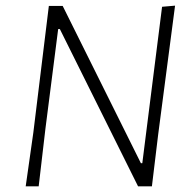

<svg xmlns="http://www.w3.org/2000/svg" viewBox="-20 -660 687 680"><path d="M600 -640 540 -182 518 0H469L192 -557H186L141 -205L117 0H71L98 -190L153 -639H202L479 -82H484L554 -636Z"/></svg>

Font: Alegreya Sans Light
Style: Italic
Weight: 300
Italic angle: -7°
Designer: Juan Pablo del Peral
Foundry: Huerta Tipografica
Version: Version 2.007